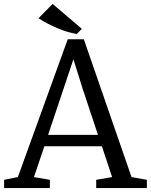

<svg xmlns="http://www.w3.org/2000/svg" viewBox="-20 -958 769 978"><path d="M176 -865 248 -938 397 -811 371 -785Q326 -792 274.5 -813.5Q223 -835 176 -865ZM71 -56 325 -758H407L650 -56L728 -42V0H470V-42L551 -56L499 -213H206L153 -56L234 -42V0H1V-42ZM400 -509 354 -656 225 -271H479Z"/></svg>

Font: Martel DemiBold
Style: Regular
Weight: 600
Designer: Dan Reynolds
Foundry: Dan Reynolds
Version: Version 1.001; ttfautohint (v1.1) -l 5 -r 5 -G 72 -x 0 -D la